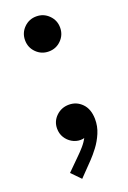

<svg xmlns="http://www.w3.org/2000/svg" viewBox="-136 -576 522 784"><g transform="rotate(-20 125.5 -184.0)"><path d="M129.9 -376Q98.1 -376 75.9 -398.2Q53.7 -420.4 53.7 -452.1Q53.7 -483.9 75.9 -506.1Q98.1 -528.3 129.9 -528.3Q161.6 -528.3 183.8 -506.1Q206.1 -483.9 206.1 -452.1Q206.1 -420.4 183.8 -398.2Q161.6 -376 129.9 -376ZM79.6 159.2 41 119.6 94.7 66.4Q107.9 53.7 121.8 37.8Q135.7 22 145.3 3.7Q154.8 -14.6 154.8 -35.2H175.8Q171.9 -18.1 160.9 -5.1Q149.9 7.8 127.9 7.8Q108.4 7.8 91.3 -2.2Q74.2 -12.2 63.7 -29.3Q53.2 -46.4 53.2 -68.4Q53.2 -100.1 76.2 -122.1Q99.1 -144 131.8 -144Q164.6 -144 188 -120.4Q211.4 -96.7 212.4 -53.7Q212.9 -21 200.4 8.1Q188 37.1 170.4 60.3Q152.8 83.5 137.7 99.1Z"/></g></svg>

Font: Reddit Sans Condensed SemiBold
Style: Regular
Weight: 600
Designer: Stephen Hutchings
Foundry: Reddit
Version: Version 1.014